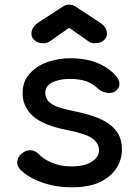

<svg xmlns="http://www.w3.org/2000/svg" viewBox="-20 -801 583 825"><path d="M289.1 3.9Q218.8 3.9 159.2 -17.6Q99.6 -39.1 67.4 -72.3Q54.7 -85.9 53.7 -102.5Q53.7 -105.5 54.7 -108.4Q56.6 -128.9 74.2 -141.6Q93.8 -158.2 113.3 -155.3Q132.8 -153.3 147.5 -137.7Q164.1 -119.1 201.2 -102.5Q239.3 -85.9 285.2 -85.9Q342.8 -85.9 373 -105.5Q404.3 -124 405.3 -154.3Q406.2 -183.6 377 -206.1Q346.7 -227.5 268.6 -242.2Q168 -261.7 122.1 -301.8Q77.1 -341.8 77.1 -400.4Q77.1 -451.2 107.4 -484.4Q136.7 -517.6 183.6 -534.2Q231.4 -550.8 282.2 -550.8Q347.7 -550.8 399.4 -530.3Q450.2 -508.8 480.5 -471.7Q494.1 -456.1 493.2 -438.5Q492.2 -420.9 475.6 -409.2Q460 -398.4 438.5 -402.3Q416 -406.2 401.4 -419.9Q376 -444.3 346.7 -453.1Q318.4 -461.9 280.3 -461.9Q236.3 -461.9 205.1 -447.3Q174.8 -431.6 174.8 -403.3Q174.8 -384.8 184.6 -370.1Q194.3 -356.4 221.7 -343.8Q250 -333 303.7 -322.3Q378.9 -306.6 422.9 -284.2Q465.8 -260.7 485.4 -230.5Q503.9 -200.2 503.9 -160.2Q503.9 -114.3 479.5 -77.1Q455.1 -40 407.2 -17.6Q360.4 3.9 289.1 3.9ZM166 -615.2Q143.6 -615.2 129.9 -627Q115.2 -637.7 115.2 -656.2Q115.2 -681.6 138.7 -700.2Q176.8 -724.6 251 -773.4Q263.7 -781.2 277.3 -781.2Q285.2 -781.2 291 -779.3Q296.9 -778.3 303.7 -773.4Q340.8 -749 415 -700.2Q439.5 -681.6 439.5 -656.2Q439.5 -637.7 424.8 -627Q411.1 -615.2 388.7 -615.2Q378.9 -615.2 371.1 -617.2Q364.3 -620.1 356.4 -626Q330.1 -644.5 277.3 -681.6Q256.8 -668 198.2 -626Q183.6 -615.2 166 -615.2Z"/></svg>

Font: Abed
Style: Bold
Weight: 700
Designer: Johan Aakerlund
Version: Version 3.105